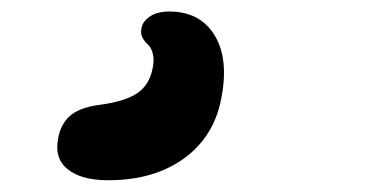

<svg xmlns="http://www.w3.org/2000/svg" viewBox="-20 -74 634 330"><path d="M166 235.8Q119.6 235.8 96.2 216.8Q72.8 197.8 80.1 163.1Q84.5 139.2 99.9 125.5Q115.2 111.8 146 106.9Q193.4 101.1 215.1 86.7Q236.8 72.3 242.2 43.9Q245.6 27.8 242.4 17.3Q239.3 6.8 234.1 2.4Q229 -2 225.1 -8.8Q221.2 -15.6 223.1 -24.9Q224.6 -36.6 237.3 -45.4Q250 -54.2 271 -54.2Q324.2 -54.2 349.1 -12.9Q374 28.3 359.9 97.2Q347.2 161.6 295.7 198.7Q244.1 235.8 166 235.8Z"/></svg>

Font: Shantell Sans Irregular
Style: Italic
Weight: 600
Italic angle: -11.31°
Designer: Stephen Nixon, Anya Danilova, Shantell Martin
Foundry: Arrow Type
Version: Version 1.006;[9816181b4]